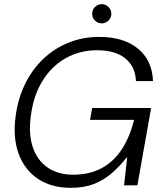

<svg xmlns="http://www.w3.org/2000/svg" viewBox="-20 -889 772 921"><path d="M320 12Q226 12 161.5 -31.5Q97 -75 69 -152.5Q41 -230 55 -332Q66 -416 100 -485.5Q134 -555 186.5 -605.5Q239 -656 308 -684Q377 -712 456 -712Q573 -712 641.5 -656Q710 -600 714 -500H632Q630 -568 582 -608Q534 -648 446 -648Q362 -648 294.5 -609.5Q227 -571 183.5 -500.5Q140 -430 128 -333Q116 -246 137.5 -182.5Q159 -119 209 -85Q259 -51 331 -51Q410 -51 468 -82.5Q526 -114 564.5 -173Q603 -232 623 -314H412L422 -371H705L639 0H575L590 -133H587Q554 -91 516 -58Q478 -25 430.5 -6.5Q383 12 320 12ZM468 -777Q449 -777 435.5 -790.5Q422 -804 422 -823Q422 -842 435.5 -855.5Q449 -869 468 -869Q487 -869 500.5 -855.5Q514 -842 514 -823Q514 -804 500.5 -790.5Q487 -777 468 -777Z"/></svg>

Font: DM Sans 36pt Light
Style: Italic
Weight: 300
Italic angle: -10°
Designer: Colophon Foundry, Jonny Pinhorn
Foundry: Colophon Foundry
Version: Version 4.004;gftools[0.9.30]